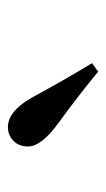

<svg xmlns="http://www.w3.org/2000/svg" viewBox="88 -984 269 486"><g transform="rotate(-90 223.0 -740.5)"><path d="M306.6 -642.6 285.2 -627Q227.5 -674.8 155.3 -727.5Q95.7 -770.5 95.7 -804.7Q95.7 -828.1 110.4 -841.8Q125 -855.5 144.5 -855.5Q184.6 -855.5 218.8 -795.9Q266.6 -708 306.6 -642.6Z"/></g></svg>

Font: GenRyuMin TW TTF Bold
Style: Regular
Weight: 700
Version: Version 1.300